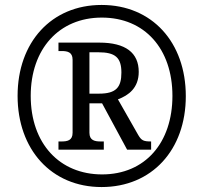

<svg xmlns="http://www.w3.org/2000/svg" viewBox="-20 -745 820 775"><path d="M390 10C593 10 730 -140 730 -357C730 -574 594 -725 390 -725C187 -725 51 -574 51 -358C51 -142 187 10 390 10ZM392 -41C221 -41 104 -165 104 -358C104 -547 218 -674 391 -674C564 -674 676 -548 676 -358C676 -169 566 -41 392 -41ZM216 -141H399V-174H386C363 -174 341 -178 341 -209V-328H392L493 -141H590V-174C559 -174 551 -178 538 -200L456 -344C499 -360 540 -390 540 -455C540 -532 487 -573 381 -573H216V-539H228C252 -539 273 -535 273 -504V-209C273 -178 252 -174 228 -174H216ZM380 -367H341V-534H377C445 -534 470 -513 470 -452C470 -393 449 -367 380 -367Z"/></svg>

Font: Noto Serif Devanagari SemiCondensed
Style: Regular
Weight: 400
Width: 4
Designer: Universal Thirst, Indian Type Foundry and the Monotype Design Team
Foundry: Monotype Imaging Inc.
Version: Version 2.004